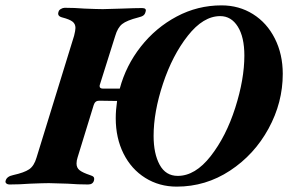

<svg xmlns="http://www.w3.org/2000/svg" viewBox="-63 -684 1073 715"><path d="M990 -409Q990 -302 937 -205Q884 -108 793.5 -48.5Q703 11 595 11Q530 11 478 -21.5Q426 -54 397 -112Q368 -170 368 -244Q368 -273 373 -308L306 -309Q291 -309 286 -293L226 -98Q222 -86 222 -75Q222 -59 233.5 -50Q245 -41 272 -32Q282 -29 285.5 -25Q289 -21 287 -12Q283 3 265 3Q228 3 189 0Q137 -2 119 -2Q99 -2 49 0Q10 3 -27 3Q-35 3 -39.5 -1Q-44 -5 -42 -11Q-38 -27 -14 -32Q27 -41 45.5 -53.5Q64 -66 73 -97L213 -551Q218 -571 218 -580Q218 -595 207 -603.5Q196 -612 169 -619Q149 -624 155 -640Q156 -646 163.5 -650.5Q171 -655 178 -655Q214 -655 252 -652Q300 -650 320 -650Q338 -650 390 -652Q442 -654 466 -654Q484 -654 479 -640Q477 -631 471 -626.5Q465 -622 452 -619Q409 -608 392 -594.5Q375 -581 366 -550L309 -369Q308 -367 308 -363Q308 -354 321 -354H383Q406 -440 461.5 -510.5Q517 -581 595 -622.5Q673 -664 762 -664Q827 -664 879 -631.5Q931 -599 960.5 -540.5Q990 -482 990 -409ZM757 -624Q694 -624 636.5 -551Q579 -478 544 -372.5Q509 -267 509 -178Q509 -112 531.5 -70.5Q554 -29 599 -29Q664 -29 721.5 -102.5Q779 -176 813 -282.5Q847 -389 847 -477Q847 -546 822.5 -585Q798 -624 757 -624Z"/></svg>

Font: EB Garamond
Style: Bold Italic
Weight: 700
Italic angle: -17.2°
Designer: Georg Duffner and Octavio Pardo
Foundry: Georg Duffner
Version: Version 1.000